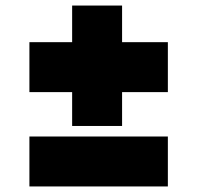

<svg xmlns="http://www.w3.org/2000/svg" viewBox="-20 -664 710 692"><path d="M86 -332V-512H585V-332ZM86 8V-172H585V8ZM240 -210V-644H420V-210Z"/></svg>

Font: Gabarito Black
Style: Regular
Weight: 900
Designer: Leandro Assis / Alvaro Franca / Felipe Casaprima
Foundry: Naipe Foundry
Version: Version 1.000